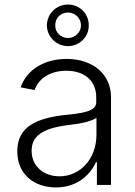

<svg xmlns="http://www.w3.org/2000/svg" viewBox="-20 -813 592 844"><path d="M226 11C307 11 370 -32 402 -100H406V0H468V-386C468 -486 389 -554 273 -554C172 -554 96 -504 71 -429L132 -417C151 -471 204 -502 272 -502C352 -502 403 -457 403 -386V-363C403 -323 342 -315 261 -307C111 -290 56 -237 56 -148C56 -44 133 11 226 11ZM119 -150C119 -211 160 -248 278 -263C331 -269 379 -278 404 -295V-221C404 -113 331 -38 242 -38C172 -38 119 -82 119 -150ZM186 -701C187 -651 227 -611 279 -610C330 -611 371 -651 370 -701C371 -753 330 -793 279 -793C227 -793 187 -753 186 -701ZM223 -701C222 -733 246 -758 279 -758C310 -758 336 -733 336 -701C336 -671 310 -646 279 -646C247 -646 222 -671 223 -701Z"/></svg>

Font: Wafeq Light
Style: Regular
Weight: 300
Designer: Rasmus Andersson & Azza Alameddine
Foundry: Google & TypeTogether
Version: Version 3.000;January 28, 2025;FontCreator 15.0.0.3014 64-bi